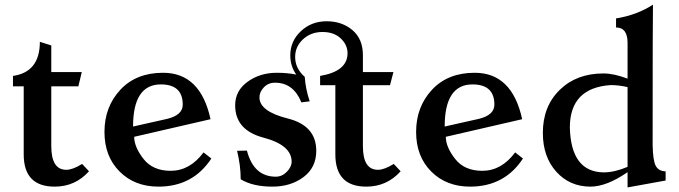

<svg xmlns="http://www.w3.org/2000/svg" viewBox="-20 -797 2937 830"><path d="M216.3 9.8Q82.5 9.8 82.5 -129.4V-423.8H36.1V-468.8Q152.3 -485.4 152.3 -616.2L201.7 -600.6V-485.4H333.5L318.8 -423.8H201.7V-165Q201.7 -63 266.6 -63Q294.4 -63 335 -88.4L364.7 -56.6Q305.2 9.8 216.3 9.8Z M665 9.8Q562 9.8 496.8 -55.7Q431.6 -121.1 431.6 -226.6Q431.6 -335 500 -408.7Q568.4 -482.4 685.1 -482.4Q846.7 -482.4 890.1 -281.7L560.1 -205.6Q560.1 -161.6 600.3 -110.1Q640.6 -58.6 717.8 -58.6Q800.8 -58.6 859.9 -138.2L893.6 -111.8Q814 9.8 665 9.8ZM555.2 -250 700.7 -282.7Q770 -298.8 770 -344.7Q770 -432.1 675.3 -432.1Q555.2 -432.1 555.2 -250Z M1563.5 9.8Q1429.7 9.8 1429.7 -129.4V-428.7H1363.8V-468.8Q1482.4 -488.8 1482.4 -566.9Q1482.4 -603 1453.1 -630.9Q1423.8 -658.7 1374 -658.7Q1324.2 -658.7 1290 -627.2Q1255.9 -595.7 1255.9 -550.8Q1255.9 -501 1297.4 -464.8Q1300.8 -413.1 1318.8 -358.9L1282.7 -354.5Q1248.5 -439.5 1168.9 -439.5Q1139.6 -439.5 1120.6 -419.4Q1101.6 -399.4 1101.6 -376Q1101.6 -315.4 1224.4 -284.7Q1347.2 -253.9 1347.2 -145Q1347.2 -72.8 1292 -31.5Q1236.8 9.8 1157.7 9.8Q1072.8 9.8 1020.5 -22Q1020.5 -81.1 1004.9 -145L1047.4 -146Q1076.7 -33.2 1172.4 -33.2Q1199.2 -33.2 1220 -54.4Q1240.7 -75.7 1240.7 -98.1Q1240.7 -169.9 1118.7 -202.1Q996.6 -234.4 996.6 -341.8Q996.6 -404.8 1050.3 -443.6Q1104 -482.4 1176.8 -482.4Q1222.2 -482.4 1260.7 -474.6Q1234.9 -510.7 1234.9 -558.1Q1234.9 -619.1 1280.5 -662.1Q1326.2 -705.1 1392.1 -705.1Q1458 -705.1 1503.4 -667Q1548.8 -628.9 1548.8 -558.1V-485.4H1680.7L1666 -428.7H1548.8V-165Q1548.8 -63 1613.8 -63Q1641.6 -63 1682.1 -88.4L1711.9 -56.6Q1652.3 9.8 1563.5 9.8Z M2012.2 9.8Q1909.2 9.8 1844 -55.7Q1778.8 -121.1 1778.8 -226.6Q1778.8 -335 1847.2 -408.7Q1915.5 -482.4 2032.2 -482.4Q2193.8 -482.4 2237.3 -281.7L1907.2 -205.6Q1907.2 -161.6 1947.5 -110.1Q1987.8 -58.6 2064.9 -58.6Q2147.9 -58.6 2207 -138.2L2240.7 -111.8Q2161.1 9.8 2012.2 9.8ZM1902.3 -250 2047.9 -282.7Q2117.2 -298.8 2117.2 -344.7Q2117.2 -432.1 2022.5 -432.1Q1902.3 -432.1 1902.3 -250Z M2589.4 -51.8Q2636.7 -51.8 2692.9 -75.7V-420.4Q2655.8 -429.2 2620.1 -429.2Q2443.4 -417.5 2443.4 -245.6Q2448.2 -53.7 2589.4 -51.8ZM2692.9 13.2V-52.7Q2602.1 9.8 2532.7 9.8Q2442.9 9.8 2384.8 -54.7Q2326.7 -119.1 2326.7 -222.7Q2326.7 -336.9 2399.4 -408.2Q2472.2 -479.5 2588.4 -479.5Q2634.3 -479.5 2692.9 -457V-611.8Q2692.9 -678.2 2643.1 -678.2V-717.3Q2734.9 -732.4 2802.7 -776.9Q2801.3 -723.6 2801.3 -168.5Q2802.7 -101.6 2815.2 -79.3Q2827.6 -57.1 2857.4 -56.2V-16.6Z"/></svg>

Font: Kelvinch
Style: Bold
Weight: 700
Designer: Paul James Miller
Foundry: High-Logic / Made with FontCreator
Version: Version 3.501;March 28, 2021;FontCreator 13.0.0.2683 64-bit